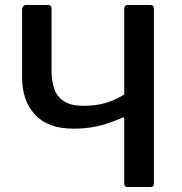

<svg xmlns="http://www.w3.org/2000/svg" viewBox="-20 -762 742 782"><path d="M501 0Q486 0 486 -13V-277Q486 -288 474 -281Q417 -256 372.5 -247Q328 -238 280 -238Q175 -238 122.5 -295Q70 -352 70 -447V-722Q70 -742 89 -742H173Q183 -742 186.5 -738Q190 -734 190 -724V-473Q190 -429 202 -397.5Q214 -366 242.5 -348.5Q271 -331 322 -331Q362 -331 400.5 -340Q439 -349 486 -377V-725Q486 -742 500 -742H592Q607 -742 607 -727V-15Q607 0 593 0Z"/></svg>

Font: Libre Franklin Medium
Style: Regular
Weight: 500
Designer: Pablo Impallari, Rodrigo Fuenzalida, Nhung Nguyen
Foundry: Impallari Type
Version: Version 3.000